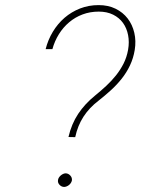

<svg xmlns="http://www.w3.org/2000/svg" viewBox="-20 -741 627 764"><path d="M252.4 -195.8Q264.6 -248 291 -287.8Q317.4 -327.6 358.9 -361.3Q381.3 -379.4 402.6 -399.2Q423.8 -418.9 441.4 -440.9Q459 -462.9 471.7 -488Q484.4 -513.2 489.7 -543Q495.1 -573.7 489.7 -601.3Q484.4 -628.9 469.5 -649.7Q454.6 -670.4 430.2 -682.6Q405.8 -694.8 373 -694.8Q338.4 -694.8 308.6 -683.6Q278.8 -672.4 255.1 -652.3Q231.4 -632.3 214.4 -605Q197.3 -577.6 188.5 -545.4H161.6Q170.9 -582.5 190.2 -614.5Q209.5 -646.5 236.8 -670.2Q264.2 -693.8 298.6 -707.3Q333 -720.7 372.6 -720.7Q410.6 -720.7 439.9 -706.3Q469.2 -691.9 488 -667.5Q506.8 -643.1 514.4 -610.6Q522 -578.1 516.1 -542Q510.7 -509.3 497.3 -481Q483.9 -452.6 464.4 -428Q444.8 -403.3 421.1 -381.8Q397.5 -360.4 372.6 -340.8Q335.4 -312.5 312.3 -276.9Q289.1 -241.2 279.3 -195.3ZM210.9 -24.9Q211.4 -29.8 214.6 -34.7Q217.8 -39.6 222.2 -43.2Q226.6 -46.9 231.7 -49.1Q236.8 -51.3 241.7 -51.3Q252.4 -50.8 260 -42.2Q267.6 -33.7 266.1 -22.9Q265.1 -18.1 262.2 -13.4Q259.3 -8.8 254.9 -5.1Q250.5 -1.5 245.1 0.7Q239.7 2.9 234.9 2.9Q224.1 2.4 216.6 -5.9Q209 -14.2 210.9 -24.9Z"/></svg>

Font: TypoPRO Roboto Mono
Style: Italic
Weight: 250
Designer: Google
Version: Version 2.000986; 2015; ttfautohint (v1.3)